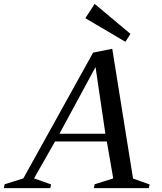

<svg xmlns="http://www.w3.org/2000/svg" viewBox="-57 -972 838 992"><path d="M-37 0 -33 -20 82 -56 54 -33 424 -700 523 -720 633 -33 612 -56 716 -19 712 0H428L432 -20L547 -56L531 -33L492 -258L513 -241H210L237 -258L109 -33L103 -56L207 -19L203 0ZM241 -264 233 -281H506L490 -264L434 -643H446ZM591 -756 384 -878 432 -952 617 -797Z"/></svg>

Font: Wittgenstein
Style: Italic
Weight: 400
Italic angle: -11°
Designer: Jörg Drees
Foundry: Jörg Drees
Version: Version 1.500